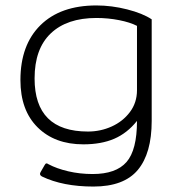

<svg xmlns="http://www.w3.org/2000/svg" viewBox="-20 -515 652 705"><path d="M134 133Q123 127 129 117L144 91Q147 85 151 85Q154 85 158 88Q188 104 230.5 114Q273 124 320 124Q406 124 444.5 80Q483 36 483 -71Q447 -26 399.5 -5.5Q352 15 286 15Q181 15 118 -47.5Q55 -110 55 -221Q55 -350 128.5 -422.5Q202 -495 334 -495Q390 -495 447 -480.5Q504 -466 537 -444V-71Q537 48 486 109Q435 170 323 170Q211 170 134 133ZM483 -184V-420Q458 -433 417.5 -441Q377 -449 334 -449Q226 -449 166.5 -392.5Q107 -336 107 -227Q107 -32 303 -32Q349 -32 390 -50.5Q431 -69 457 -103.5Q483 -138 483 -184Z"/></svg>

Font: Mitr ExtraLight
Style: Regular
Weight: 275
Designer: Thanarat Vachiruckul
Foundry: Cadson Demak Co.,Ltd.
Version: Version 1.001